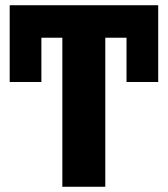

<svg xmlns="http://www.w3.org/2000/svg" viewBox="-20 -713 640 733"><path d="M584 -693V-400H463V-569H382V0H218V-569H138V-400H17V-693Z"/></svg>

Font: Fira Mono
Style: Bold
Weight: 700
Monospace: yes
Designer: Carrois Corporate & Edenspiekermann AG
Foundry: Carrois Corporate GbR & Edenspiekermann AG
Version: Version 3.206